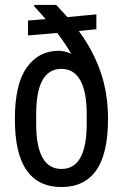

<svg xmlns="http://www.w3.org/2000/svg" viewBox="-20 -743 496 775"><path d="M252 -674 369 -685V-625L298 -618Q355 -541 385.5 -454Q416 -367 416 -263Q416 -123 368.5 -55.5Q321 12 228 12Q135 12 87.5 -55.5Q40 -123 40 -263Q40 -403 88 -470.5Q136 -538 217 -538Q241 -538 267 -526Q248 -561 211 -610L93 -600V-660L164 -666L150 -682Q139 -695 117 -719L119 -723H207Q245 -682 252 -674ZM126 -282V-244Q126 -61 228 -61Q330 -61 330 -244V-282Q330 -373 304 -419Q278 -465 228 -465Q126 -465 126 -282Z"/></svg>

Font: Archivo Narrow
Style: Regular
Weight: 400
Designer: Hector Gatti
Foundry: Omnibus-Type
Version: Version 1.003